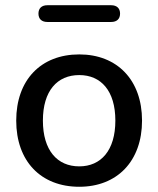

<svg xmlns="http://www.w3.org/2000/svg" viewBox="-20 -705 605 734"><path d="M405 -621C427 -621 439 -633 439 -653C439 -673 427 -685 405 -685H161C139 -685 127 -673 127 -653C127 -633 139 -621 161 -621ZM283 9C428 9 523 -89 523 -244C523 -399 428 -497 283 -497C136 -497 42 -399 42 -244C42 -89 136 9 283 9ZM283 -69C199 -69 144 -130 144 -244C144 -358 199 -418 283 -418C366 -418 421 -358 421 -244C421 -130 366 -69 283 -69Z"/></svg>

Font: Nunito SemiBold
Style: Regular
Weight: 600
Designer: Vernon Adams
Foundry: Vernon Adams
Version: Version 3.602